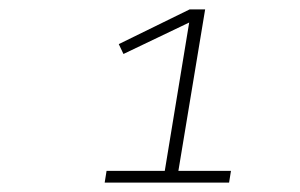

<svg xmlns="http://www.w3.org/2000/svg" viewBox="-20 -718 640 409"><path d="M203 -329 207 -354H331L383 -670L243 -603L233 -624L384 -698H417L360 -354H472L468 -329Z"/></svg>

Font: IBM Plex Mono ExtraLight
Style: Italic
Weight: 200
Italic angle: -9°
Monospace: yes
Designer: Mike Abbink, Paul van der Laan, Pieter van Rosmalen
Foundry: Bold Monday
Version: Version 2.3